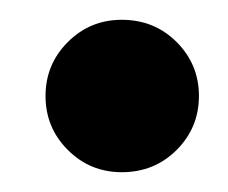

<svg xmlns="http://www.w3.org/2000/svg" viewBox="-20 -350 230 194"><path d="M103 -176Q71 -176 48.5 -198.5Q26 -221 26 -253Q26 -285 48.5 -307.5Q71 -330 103 -330Q136 -330 158.5 -307.5Q181 -285 181 -253Q181 -221 158.5 -198.5Q136 -176 103 -176Z"/></svg>

Font: Libre Bodoni Medium
Style: Italic
Weight: 500
Italic angle: -13°
Designer: Pablo Impallari, Rodrigo Fuenzalida
Foundry: Impallari Type
Version: Version 2.005;gftools[0.9.23]